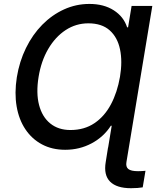

<svg xmlns="http://www.w3.org/2000/svg" viewBox="-20 -758 804 986"><path d="M762.2 -727.5 641.6 0H535.2L553.7 -112.3H549.3Q512.2 -54.7 450.2 -21.7Q388.2 11.2 314.9 11.2Q247.6 11.2 195.8 -16.4Q144 -43.9 110.6 -93.8Q77.1 -143.6 65.4 -211.7Q53.7 -279.8 66.4 -361.3Q79.6 -442.4 113.3 -511.2Q147 -580.1 197 -630.9Q247.1 -681.6 308.8 -709.7Q370.6 -737.8 439 -737.8Q513.2 -737.8 564.2 -705.1Q615.2 -672.4 632.8 -617.7H637.7L655.8 -727.5ZM341.8 -90.3Q413.1 -90.3 465.1 -125.5Q517.1 -160.6 549.8 -222.4Q582.5 -284.2 596.2 -363.8Q609.4 -442.4 596.4 -504.4Q583.5 -566.4 543.2 -602.3Q502.9 -638.2 433.6 -638.2Q370.1 -638.2 317.1 -603.5Q264.2 -568.8 227.8 -506.8Q191.4 -444.8 178.2 -363.3Q164.6 -279.8 180.7 -218.5Q196.8 -157.2 238.3 -123.8Q279.8 -90.3 341.8 -90.3ZM652.8 208.5Q579.1 208.5 545.4 174.8Q511.7 141.1 522.9 74.2L534.7 0H641.6L629.4 73.7Q625 98.6 638.9 109.9Q652.8 121.1 689 121.1Q696.8 121.1 707.5 120.6Q718.3 120.1 727.1 119.1L712.9 204.1Q702.1 206.1 686.5 207.3Q670.9 208.5 652.8 208.5Z"/></svg>

Font: Inter 18pt Medium
Style: Italic
Weight: 500
Italic angle: -9.3988°
Designer: Rasmus Andersson
Foundry: rsms
Version: Version 4.001;git-66647c0bb